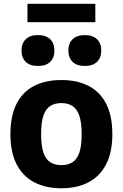

<svg xmlns="http://www.w3.org/2000/svg" viewBox="-20 -974 642 1004"><path d="M301 10.5Q219 10.5 159.2 -20.8Q99.5 -52 67 -114.8Q34.5 -177.5 34.5 -272Q34.5 -367.5 66.2 -430.5Q98 -493.5 157.8 -524.5Q217.5 -555.5 301 -555.5Q384.5 -555.5 444.2 -524.2Q504 -493 535.8 -430.2Q567.5 -367.5 567.5 -273Q567.5 -178 535 -115Q502.5 -52 442.8 -20.8Q383 10.5 301 10.5ZM301 -110.5Q334.5 -110.5 358.2 -125Q382 -139.5 394.5 -174.8Q407 -210 407 -271.5Q407 -334.5 394.5 -370Q382 -405.5 358.2 -420.2Q334.5 -435 301 -435Q267.5 -435 243.8 -420.5Q220 -406 207.5 -370.8Q195 -335.5 195 -273.5Q195 -210.5 207.5 -175Q220 -139.5 243.8 -125Q267.5 -110.5 301 -110.5ZM423.5 -629Q382 -629 359.8 -650.5Q337.5 -672 337.5 -709.5Q337.5 -747.5 359.8 -769Q382 -790.5 423.5 -790.5Q465 -790.5 487.2 -769Q509.5 -747.5 509.5 -709.5Q509.5 -672 487.2 -650.5Q465 -629 423.5 -629ZM178.5 -629Q137 -629 114.8 -650.5Q92.5 -672 92.5 -709.5Q92.5 -747.5 114.8 -769Q137 -790.5 178.5 -790.5Q220.5 -790.5 242.5 -769Q264.5 -747.5 264.5 -709.5Q264.5 -672 242.5 -650.5Q220.5 -629 178.5 -629ZM123.5 -858V-954H478.5V-858Z"/></svg>

Font: Encode Sans Condensed Thin
Style: Bold
Weight: 700
Version: Version 3.002